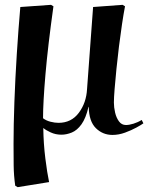

<svg xmlns="http://www.w3.org/2000/svg" viewBox="-20 -544 631 794"><path d="M53 230 43 224Q37 183 36.5 139.5Q36 96 36 51Q36 -25 39.5 -122Q43 -219 49.5 -321Q56 -423 64 -515L191 -524L201 -518Q178 -353 168 -236.5Q158 -120 158 -55Q171 -45 189 -40.5Q207 -36 222 -36Q275 -36 306 -77.5Q337 -119 340 -176L365 -515L487 -524L497 -518Q491 -487 484.5 -443.5Q478 -400 472 -352Q466 -304 461.5 -258.5Q457 -213 454 -176.5Q451 -140 451 -120Q451 -100 456 -78.5Q461 -57 472 -42Q483 -27 501 -27Q514 -27 532 -32.5Q550 -38 566 -48L573 -34Q565 -28 544 -16.5Q523 -5 497 4.5Q471 14 445 14Q405 14 376.5 -14Q348 -42 347 -102H346Q335 -55 317 -30Q299 -5 277 4Q255 13 234 13Q210 13 189.5 3.5Q169 -6 160 -14H159Q160 51 167.5 111Q175 171 183 209Z"/></svg>

Font: Literata 72pt SemiBold
Style: Italic
Weight: 600
Italic angle: -2°
Designer: Latin by Veronika Burian and Jose Scaglione. Greek by Irene Vlachou. Cyrillic by Vera Evstafieva
Foundry: TypeTogether
Version: Version 3.002